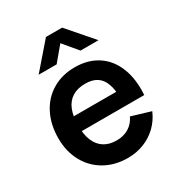

<svg xmlns="http://www.w3.org/2000/svg" viewBox="-184 -900 971 1040"><g transform="rotate(-30 301.0 -380.0)"><path d="M119.8 -617.5 256.5 -775H357.5L494.2 -617.5H381.7L307 -706.7L232.3 -617.5ZM315.3 15Q234.3 15 171.9 -20.3Q109.5 -55.7 74.8 -119.3Q40 -182.9 40 -264.2Q40 -351.3 73.9 -417.2Q107.8 -483.2 168.8 -519.1Q229.7 -555 308.7 -555Q391.5 -555 450.7 -516Q509.9 -477.1 538.3 -404.9Q566.8 -332.8 560.1 -236.3H440.5V-280.3Q440.2 -339.5 426.6 -376.6Q413.1 -413.7 385.2 -431.7Q357.4 -449.7 313.7 -449.7Q264.8 -449.7 232.2 -429.2Q199.6 -408.8 183.5 -368.9Q167.5 -329 167.5 -270Q167.5 -215.2 183.5 -176.7Q199.6 -138.2 231.3 -118Q263.1 -97.8 308.7 -97.8Q352.7 -97.8 385.1 -117.6Q417.5 -137.4 435 -174.8L554.2 -139Q533.8 -90.9 497.7 -56.2Q461.5 -21.4 414.5 -3.2Q367.4 15 315.3 15ZM129.5 -236.3V-327.5H501.2V-236.3Z"/></g></svg>

Font: Manrope
Style: Regular
Weight: 400
Designer: Mikhail Sharanda
Foundry: Mikhail Sharanda
Version: Version 4.503